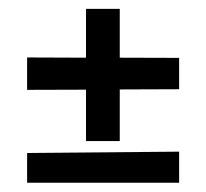

<svg xmlns="http://www.w3.org/2000/svg" viewBox="-20 -405 456 425"><path d="M40 -277.8 170.4 -277.3V-385.3H245.1V-277.3L376.5 -276.9V-207.5L245.1 -207V-92.8H170.4V-206.5L40 -206.1ZM376.5 -0.5H40V-66.4L376.5 -69.3Z"/></svg>

Font: Parastoo Print
Style: Print-Bold
Weight: 700
Foundry: Saber Rastikerdar (saber.rastikerdar@gmail.com)
Version: Version 1.0.0-alpha3